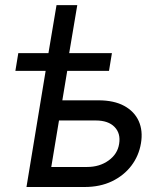

<svg xmlns="http://www.w3.org/2000/svg" viewBox="-20 -748 644 768"><path d="M41.5 -464.4 53.2 -535.6H427.7L416 -464.4ZM173.8 -535.6 206.1 -727.5H289.1L256.8 -535.6ZM216.8 -346.7H374Q436 -346.7 476.8 -324.5Q517.6 -302.2 534.9 -263.7Q552.2 -225.1 543.9 -175.3Q535.6 -125 505.6 -85.4Q475.6 -45.9 428 -22.9Q380.4 0 318.4 0H85.9L174.3 -535.6H260.7L185.1 -80.1H328.1Q378.4 -80.1 414.3 -106Q450.2 -131.8 456.5 -172.4Q463.4 -214.4 438.2 -240.2Q413.1 -266.1 362.8 -266.1H203.1Z"/></svg>

Font: Inter 20pt
Style: Italic
Weight: 400
Italic angle: -9.3988°
Version: Version 4.001;git-66647c0bb